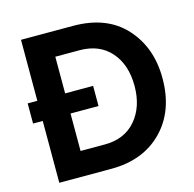

<svg xmlns="http://www.w3.org/2000/svg" viewBox="-104 -816 929 921"><g transform="rotate(-15 360.5 -355.0)"><path d="M337 0H79V-307H31V-407H79V-710H337Q504 -710 595.5 -610Q687 -510 687 -356Q687 -194 591.5 -97Q496 0 337 0ZM548 -356Q548 -461 492 -525Q436 -589 337 -589H217V-407H356V-307H217V-121H337Q436 -121 492 -186.5Q548 -252 548 -356Z"/></g></svg>

Font: Raleway
Style: Bold
Weight: 700
Designer: Matt McInerney, Pablo Impallari, Rodrigo Fuenzalida
Foundry: Matt McInerney, Pablo Impallari, Rodrigo Fuenzalida
Version: Version 3.000